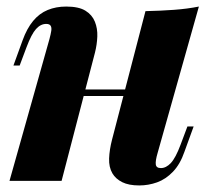

<svg xmlns="http://www.w3.org/2000/svg" viewBox="-20 -552 649 586"><path d="M150 -279H420V-259H150ZM168 0H9L131 -433Q135 -448 136.5 -458Q138 -468 134.5 -473.5Q131 -479 121 -479Q104 -479 90 -463.5Q76 -448 61 -408L40 -352H21L49 -429Q62 -465 81 -488Q100 -511 125.5 -521.5Q151 -532 182 -532Q220 -532 240.5 -519.5Q261 -507 269.5 -486Q278 -465 277 -440.5Q276 -416 270 -392ZM461 -85Q454 -61 455.5 -50Q457 -39 471 -39Q487 -39 501.5 -54.5Q516 -70 531 -110L552 -166H571L543 -89Q530 -51 508 -28Q486 -5 459.5 4.5Q433 14 405 14Q373 14 353 4Q333 -6 323 -23Q312 -42 313 -68.5Q314 -95 322 -126L424 -518Q470 -519 511 -522Q552 -525 587 -532Z"/></svg>

Font: Playfair Display ExtraBold
Style: Italic
Weight: 800
Italic angle: -14°
Designer: Claus Eggers Sørensen
Foundry: Claus Eggers Sørensen
Version: Version 1.203